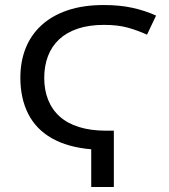

<svg xmlns="http://www.w3.org/2000/svg" viewBox="-20 -744 672 764"><path d="M343 0V-150Q249 -158 186 -194Q123 -230 92 -291.5Q61 -353 61 -435Q61 -499 82 -552Q103 -605 145 -643.5Q187 -682 249 -703Q311 -724 393 -724Q456 -724 506.5 -713Q557 -702 601 -682L565 -606Q528 -623 488.5 -634Q449 -645 394 -645Q334 -645 289.5 -630Q245 -615 215.5 -587.5Q186 -560 171 -521Q156 -482 156 -434Q156 -386 171.5 -347Q187 -308 217.5 -280.5Q248 -253 294.5 -238.5Q341 -224 402 -224H433V0Z"/></svg>

Font: Noto Sans Ambassadori
Style: Regular
Weight: 400
Designer: Monotype Design Team
Foundry: Monotype Imaging Inc.
Version: Version 2.013